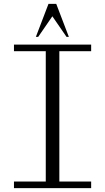

<svg xmlns="http://www.w3.org/2000/svg" viewBox="-20 -970 540 990"><path d="M52 0V-34H216V-706H52V-740H450V-706H286V-34H450V0ZM165 -780 230 -950H270L335 -780H323L250 -886L177 -780Z"/></svg>

Font: Xanh Mono
Style: Regular
Weight: 400
Monospace: yes
Designer: Lam Bao, Duy Dao
Foundry: Yellow Type Foundry
Version: Version 3.101; ttfautohint (v1.8.3)